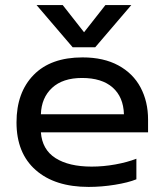

<svg xmlns="http://www.w3.org/2000/svg" viewBox="-20 -721 648 756"><path d="M124 -701H227L311 -594L395 -701H497L355 -535H266ZM45 -239Q45 -357 112.5 -426Q180 -495 305 -495Q388 -495 446 -463.5Q504 -432 533.5 -376.5Q563 -321 563 -250V-200H141Q146 -132 198.5 -98.5Q251 -65 341 -65Q387 -65 434 -73.5Q481 -82 517 -96V-15Q485 -2 432.5 6.5Q380 15 329 15Q196 15 120.5 -51.5Q45 -118 45 -239ZM468 -271Q466 -339 423.5 -376.5Q381 -414 303 -414Q227 -414 185 -375Q143 -336 141 -271Z"/></svg>

Font: Prompt
Style: Regular
Weight: 400
Designer: Katatrad Team
Foundry: CadsonDemak
Version: Version 1.001